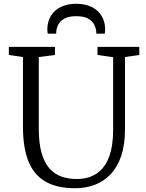

<svg xmlns="http://www.w3.org/2000/svg" viewBox="-20 -992 778 1020"><path d="M379 8Q282.5 8 221.2 -27.5Q160 -63 131 -135.2Q102 -207.5 102 -318V-689L27 -700V-743H272V-700L186 -689V-309Q186 -231.5 200.8 -179.8Q215.5 -128 242.5 -97.5Q269.5 -67 306.2 -54Q343 -41 387 -41Q451 -41 494.2 -70.5Q537.5 -100 559.2 -158Q581 -216 581 -301V-688L498 -700V-743H720V-700L644 -689V-305Q644 -223.5 624.2 -164.5Q604.5 -105.5 568.5 -67.2Q532.5 -29 484.2 -10.5Q436 8 379 8ZM385 -972Q432.5 -972 467 -955Q501.5 -938 520 -907.2Q538.5 -876.5 538.5 -836Q538.5 -831 538 -825Q537.5 -819 536.5 -813H491.5Q491.5 -816 491.5 -820.5Q491.5 -825 490.5 -830Q488 -848 478 -865.5Q468 -883 445.8 -894.5Q423.5 -906 385 -906Q346.5 -906 324.5 -894.5Q302.5 -883 292.2 -865.5Q282 -848 279.5 -830Q279 -825 278.8 -820.5Q278.5 -816 278.5 -813H233.5Q232.5 -819 232 -825Q231.5 -831 231.5 -836Q231.5 -876.5 250 -907.2Q268.5 -938 303 -955Q337.5 -972 385 -972Z"/></svg>

Font: Merriweather 7pt Light
Style: Regular
Weight: 300
Designer: Eben Sorkin
Foundry: Eben Sorkin
Version: Version 2.200;gftools[0.9.31]